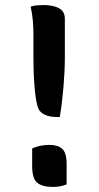

<svg xmlns="http://www.w3.org/2000/svg" viewBox="-20 -730 390 758"><path d="M216 -268H206Q157 -268 137 -292Q125 -306 118.5 -365Q112 -424 112 -506V-594Q112 -623 109.5 -650Q107 -677 101 -704Q114 -708 126.5 -709Q139 -710 153 -710Q190 -710 213 -697.5Q236 -685 236 -656V-503Q236 -450 230.5 -385.5Q225 -321 216 -268ZM243 -2Q219 8 188 8Q148 8 127.5 -8Q107 -24 107 -75V-144Q138 -158 176 -158Q208 -158 225.5 -142.5Q243 -127 243 -83Z"/></svg>

Font: Recursive Sn Csl St Med
Style: Regular
Weight: 500
Version: Version 1.079;hotconv 1.0.112;makeotfexe 2.5.65598; ttfautoh